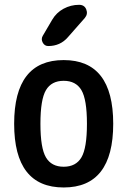

<svg xmlns="http://www.w3.org/2000/svg" viewBox="-20 -785 540 814"><path d="M325.2 -402.8Q301.8 -442.4 250 -442.4Q198.2 -442.4 174.8 -402.8Q151.4 -363.3 151.4 -260.3Q151.4 -157.2 174.8 -117.7Q198.2 -78.1 250 -78.1Q301.8 -78.1 325.2 -117.7Q348.6 -157.2 348.6 -260.3Q348.6 -363.3 325.2 -402.8ZM460 -260.3Q460 9.8 250 9.8Q40 9.8 40 -260.3Q40 -530.3 250 -530.3Q460 -530.3 460 -260.3ZM201.2 -701.2Q218.8 -731.4 249.5 -748Q280.3 -764.6 315.4 -764.6Q337.9 -764.6 345.7 -745.1Q353.5 -725.6 339.8 -709L267.6 -627Q235.4 -589.8 184.6 -589.8Q168.9 -589.8 161.1 -604.5Q153.3 -619.1 161.1 -632.8Z"/></svg>

Font: Rounded-X Mgen+ 1m medium
Style: Regular
Weight: 500
Designer: [Source Han Sans]
Ryoko NISHIZUKA  (kana & ideographs); Paul D. Hunt (Latin, Greek & Cyrillic); Wenlong ZHANG  (bopomofo
Version: Version 1.059.20150602